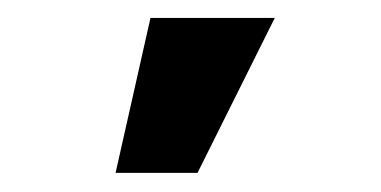

<svg xmlns="http://www.w3.org/2000/svg" viewBox="-20 -799 415 209"><path d="M105.8 -610.8 143.8 -779.5H279.1L195 -610.8Z"/></svg>

Font: Inter UI
Style: Bold
Weight: 700
Designer: Rasmus Andersson
Foundry: rsms
Version: 3.2;8d6f07862